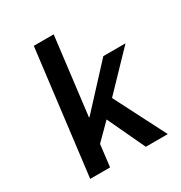

<svg xmlns="http://www.w3.org/2000/svg" viewBox="-167 -825 890 945"><g transform="rotate(-30 278.5 -353.0)"><path d="M73 0H186L201 -125L289 -213L389 0H514L365 -291L557 -491H431L222 -265H219L273 -706H160Z"/></g></svg>

Font: Falling Sky
Style: Obl
Weight: 400
Designer: Paul D. Hunt
Foundry: Adobe Systems Incorporated
Version: Version 1.02